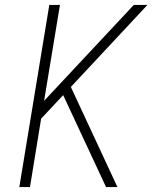

<svg xmlns="http://www.w3.org/2000/svg" viewBox="-20 -755 640 775"><path d="M58 0 179 -735H222L158 -348L520 -735H575L266 -404L454 0H408L283 -268L235 -371L146 -276L101 0Z"/></svg>

Font: Iosevka SS04 XLt Ex
Style: Italic
Weight: 200
Width: 7
Italic angle: -9°
Monospace: yes
Designer: Belleve Invis
Foundry: Belleve Invis
Version: Version 19.0.0; ttfautohint (v1.8.4)